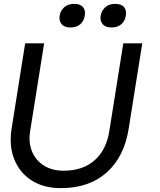

<svg xmlns="http://www.w3.org/2000/svg" viewBox="-20 -954 829 992"><path d="M294 18Q205 18 143 -22Q81 -62 53.5 -131.5Q26 -201 40 -290L110 -730H208L136 -278Q126 -218 145.5 -171.5Q165 -125 207 -98.5Q249 -72 309 -72Q408 -72 469 -126Q530 -180 545 -278L617 -730H715L645 -290Q622 -144 531.5 -63Q441 18 294 18ZM344 -812Q313 -812 298.5 -829Q284 -846 288 -873Q293 -900 312.5 -917Q332 -934 363 -934Q395 -934 409 -917Q423 -900 418 -873Q414 -846 395 -829Q376 -812 344 -812ZM556 -812Q525 -812 510.5 -829Q496 -846 500 -873Q505 -900 524.5 -917Q544 -934 575 -934Q607 -934 621 -917Q635 -900 630 -873Q626 -846 607 -829Q588 -812 556 -812Z"/></svg>

Font: Sora Variable Italic
Style: Regular
Weight: 400
Designer: Jonathan Barnbrook, Julián Moncada
Foundry: Barnbrook Fonts
Version: Version 2.000